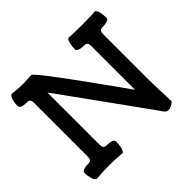

<svg xmlns="http://www.w3.org/2000/svg" viewBox="-172 -948 1180 1180"><g transform="rotate(-45 418.5 -358.0)"><path d="M59.6 -733.9Q67.9 -733.4 86.7 -731.4Q105.5 -729.5 121.1 -728.5Q136.7 -727.5 156.2 -727.5Q171.9 -727.5 194.8 -729.2Q217.8 -731 222.7 -731Q224.1 -731 226.1 -730.7Q228 -730.5 228.5 -730.5Q236.8 -730 290.5 -661.1Q344.2 -592.3 420.7 -486.8Q497.1 -381.3 539.1 -322.3Q581.1 -263.2 614.7 -215.8V-598.6Q614.7 -613.3 608.9 -621.3Q603 -629.4 584 -629.4Q561.5 -629.4 545.4 -635.3Q529.3 -641.1 529.3 -652.8Q529.3 -677.7 534.4 -700.4Q539.6 -723.1 550.3 -731Q594.2 -727.5 667 -727.5Q740.2 -727.5 782.7 -731Q793.5 -723.1 798.6 -700.4Q803.7 -677.7 803.7 -652.8Q803.7 -641.1 787.6 -635.3Q771.5 -629.4 749 -629.4Q738.3 -629.4 731.4 -626.7Q724.6 -624 721.9 -618.7Q719.2 -613.3 718.5 -609.1Q717.8 -605 717.8 -597.7V-202.1Q717.8 -168.5 720.9 -94.5Q724.1 -20.5 724.1 -6.8Q699.2 18.1 671.4 18.1Q665.5 18.1 660.4 16.1Q655.3 14.2 650.9 9.5Q646.5 4.9 643.8 1.7Q641.1 -1.5 636.2 -9Q631.3 -16.6 628.9 -20Q584.5 -82.5 403.3 -333.7Q222.2 -585 222.2 -584V-129.4Q222.2 -122.1 222.9 -117.9Q223.6 -113.8 226.3 -108.4Q229 -103 235.8 -100.3Q242.7 -97.7 253.4 -97.7Q275.9 -97.7 292 -91.8Q308.1 -85.9 308.1 -74.2Q308.1 -49.3 303 -25.9Q297.9 -2.4 287.1 5.4Q220.7 0 171.4 0Q125 0 59.6 5.4Q46.4 -2.4 40 -25.9Q33.7 -49.3 33.7 -74.2Q33.7 -85.9 49.8 -91.8Q65.9 -97.7 88.4 -97.7Q107.4 -97.7 113.3 -105.7Q119.1 -113.8 119.1 -128.4V-600.1Q119.1 -614.7 113.3 -622.8Q107.4 -630.9 88.4 -630.9Q33.7 -630.9 33.7 -656.2Q33.7 -680.2 40 -703.4Q46.4 -726.6 59.6 -733.9Z"/></g></svg>

Font: Coustard
Style: Regular
Weight: 400
Foundry: vernon adams
Version: Version 1.000